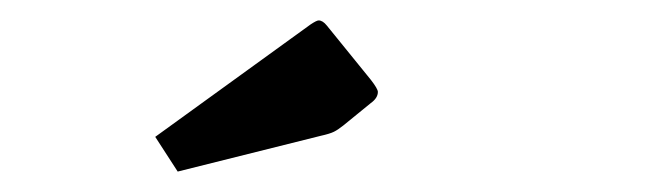

<svg xmlns="http://www.w3.org/2000/svg" viewBox="-20 -732 640 188"><path d="M154 -564 132 -598 284 -708Q290 -712 292 -712Q296 -712 300 -707L343 -654Q350 -645 350 -642Q350 -636 343 -631L316 -609Q311 -605 307 -603Q303 -601 294 -599Z"/></svg>

Font: Changa ExtraLight
Style: Regular
Weight: 400
Version: Version 3.002; ttfautohint (v1.8.2)